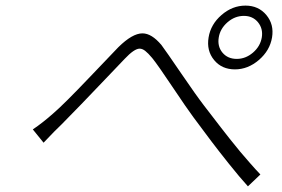

<svg xmlns="http://www.w3.org/2000/svg" viewBox="-20 -691 996 678"><path d="M752.5 -558.9Q747.2 -527.3 765.6 -505.1Q784.1 -483 816.1 -483Q847.3 -483 873.2 -505.1Q899.1 -527.3 904.5 -558.9Q909.4 -589.8 891 -612.4Q872.5 -634.9 841.3 -634.9Q809.3 -634.9 783.4 -612.4Q757.5 -589.8 752.5 -558.9ZM716.6 -558.9Q724.1 -605.1 762.3 -638.1Q800.4 -671.2 846.9 -671.2Q892.8 -671.2 920.5 -638Q948.2 -604.8 940.7 -558.9Q932.9 -512.4 894.2 -479.2Q855.5 -446 809.7 -446Q763.1 -446 736 -479Q708.8 -512.1 716.6 -558.9ZM95.9 -234Q131.7 -258.2 168.3 -290.8Q205.3 -322.4 298.3 -420.1Q391.3 -517.8 397.7 -524.1Q447.4 -573.2 483 -573.2Q515.6 -573.2 550.1 -532Q566.8 -509.6 619.7 -432Q672.6 -354.4 701.3 -317.1Q702.8 -315.3 726.6 -284.3Q750.4 -253.2 759.1 -242Q767.8 -230.8 790.8 -201.5Q813.9 -172.2 828.5 -155Q843 -137.8 862.9 -115.1Q882.8 -92.3 899.5 -74.9L855.5 -33Q826.7 -64.6 787.6 -113.6Q748.6 -162.6 726.4 -192.1Q704.2 -221.6 663 -277Q639.6 -308.6 588.4 -385.1Q537.3 -461.6 517.4 -486.2Q502.8 -503.6 492.7 -511.4Q482.6 -519.2 473 -519.2Q454.2 -519.2 420.1 -483Q402.3 -464.5 354.8 -414.6Q307.2 -364.7 266 -321.9Q224.8 -279.1 197.8 -252.1Q174.7 -230.5 133.9 -187.1Z"/></svg>

Font: Karasuma Gothic
Style: Light Italic
Weight: 300
Italic angle: 9.39998°
Designer: Rasmus Andersson / Ryoko Nishizuka
Foundry: rsms
Version: Version 1.00